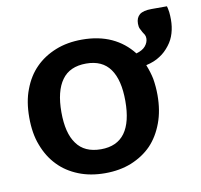

<svg xmlns="http://www.w3.org/2000/svg" viewBox="-70 -666 785 748"><g transform="rotate(-10 322.0 -291.5)"><path d="M288.1 -87.4Q351.6 -87.4 382.8 -130.4Q413.6 -172.9 413.6 -256.3Q413.6 -339.8 382.8 -382.8Q352.1 -426.3 288.1 -426.3Q222.7 -426.3 191.9 -382.8Q160.6 -339.4 160.6 -256.3Q160.6 -172.9 191.9 -130.9Q222.7 -87.4 288.1 -87.4ZM576.7 -591.3H637.2Q639.6 -584 642.1 -567.4Q643.6 -553.2 643.6 -538.1Q643.6 -509.3 636.2 -484.4Q628.9 -459 612.8 -438.5Q595.2 -415.5 574.2 -402.3Q551.3 -386.7 518.1 -379.4Q530.3 -348.6 535.6 -322.3Q541 -290 541 -257.3Q541 -195.8 522.9 -147.5Q504.4 -97.7 472.2 -64Q439.9 -30.8 392.1 -11.2Q345.7 7.3 288.1 7.3Q230 7.3 183.6 -11.2Q135.7 -30.3 103.5 -64Q70.3 -98.1 51.8 -147.5Q33.7 -193.8 33.7 -257.3Q33.7 -320.8 51.8 -367.2Q70.3 -417 103.5 -450.2Q136.2 -483.4 183.6 -502.4Q230 -521 288.1 -521Q354 -521 404.3 -498Q454.1 -475.1 488.3 -431.2Q512.7 -438 524.4 -451.7Q536.6 -466.3 536.6 -482.4Q536.6 -490.7 533.2 -497.1Q532.7 -498 529.8 -502.4Q526.9 -506.8 525.4 -509.3Q522.5 -513.7 517.6 -524.4Q514.2 -531.7 514.2 -544.4Q514.2 -567.4 528.8 -579.6Q543.5 -591.3 576.7 -591.3Z"/></g></svg>

Font: Lato-SemiBold
Style: Bold
Weight: 500
Designer: Lukasz Dziedzic with Adam Twardoch and Botio Nikoltchev
Foundry: tyPoland Lukasz Dziedzic
Version: ""